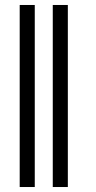

<svg xmlns="http://www.w3.org/2000/svg" viewBox="-20 -751 386 771"><path d="M119.6 -731V0H59.1V-731ZM252.4 -731V0H191.9V-731Z"/></svg>

Font: Inter Light
Style: Regular
Weight: 300
Designer: Rasmus Andersson
Foundry: rsms
Version: Version 4.000;git-a52131595